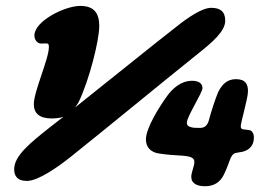

<svg xmlns="http://www.w3.org/2000/svg" viewBox="-20 -630 905 650"><path d="M71.5 -17.5C109 -17.5 176.5 -64.5 222.5 -101.5C358 -210 518.5 -342.5 650 -448C699 -487 742.5 -524 742.5 -560C742.5 -592 724.5 -603.5 695 -603.5C664.5 -603.5 617 -571.5 574.5 -537.5C491 -472.5 348 -356.5 234 -266C238 -271 242 -277.5 246 -284C281.5 -356.5 316 -492.5 316 -542C316 -583.5 300 -610 252 -610C199 -610 96.5 -558.5 96.5 -510C96.5 -496 104.5 -486 114.5 -483C121.5 -481.5 133 -484 140.5 -482.5C144 -482 145.5 -478.5 145.5 -470.5C145.5 -431 94.5 -320 94.5 -277.5C94.5 -246.5 113.5 -229 155 -229C171 -229 183.5 -231 194.5 -234.5C177.5 -221 161.5 -209 147 -197.5C81.5 -145.5 28 -102.5 28 -57C28 -37 36 -17.5 71.5 -17.5ZM674 0.5C705 0.5 725 -13.5 737 -37C745.5 -54 752.5 -72.5 757.5 -86.5C762 -100 768.5 -110 777.5 -112C784.5 -113.5 795 -115 802 -116.5C815 -120 839.5 -130 839.5 -164.5C839.5 -178.5 833 -187.5 826 -189C819.5 -190.5 812 -191 804 -192C798 -192.5 795 -196 795 -202.5C795 -215.5 819.5 -297 819.5 -321C819.5 -344 812 -362 779 -362C750.5 -362 733 -346.5 719 -319C710 -299.5 693 -245.5 688 -226C683 -205 672.5 -197 657.5 -197C642 -197 633.5 -197 625 -200C618 -202 612.5 -205 612.5 -215C612.5 -234.5 665.5 -316.5 665.5 -331.5C665.5 -349 651 -356.5 630 -356.5C591.5 -356.5 563 -328.5 546.5 -306C520 -269.5 474 -197 474 -158C474 -131 491 -113.5 520.5 -110C543 -106.5 573 -104 597.5 -103C630 -100.5 638 -94 638 -81C638 -68 627.5 -46 627.5 -31.5C627.5 -8 648.5 0.5 674 0.5Z"/></svg>

Font: Gluten
Style: Bold Italic
Weight: 700
Italic angle: -13°
Designer: Tyler Finck
Foundry: Etcetera Type Company
Version: Version 0.920